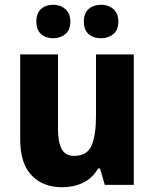

<svg xmlns="http://www.w3.org/2000/svg" viewBox="-20 -871 650 808"><path d="M543 -642V-93H421L401 -162H393Q369 -121 329.5 -102Q290 -83 242 -83Q161 -83 113 -133Q65 -183 65 -285V-642H224V-330Q224 -273 239.5 -244Q255 -215 291 -215Q347 -215 365.5 -258.5Q384 -302 384 -383V-642ZM133 -780Q133 -816 153 -833.5Q173 -851 204 -851Q234 -851 255 -833Q276 -815 276 -780Q276 -745 255 -727.5Q234 -710 204 -710Q173 -710 153 -727.5Q133 -745 133 -780ZM333 -780Q333 -816 353.5 -833.5Q374 -851 405 -851Q436 -851 457 -833Q478 -815 478 -780Q478 -745 457 -727.5Q436 -710 405 -710Q373 -710 353 -727.5Q333 -745 333 -780Z"/></svg>

Font: Noto Sans Telugu UI SemiCondensed ExtraBold
Style: Regular
Weight: 800
Width: 4
Designer: Jelle Bosma - Monotype Design Team
Foundry: Monotype Imaging Inc.
Version: Version 2.005; ttfautohint (v1.8.4.7-5d5b)